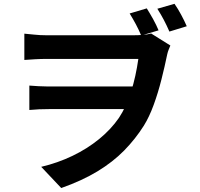

<svg xmlns="http://www.w3.org/2000/svg" viewBox="-20 -887 1040 997"><path d="M742.2 -843.5Q759.2 -816.4 775.7 -786.6Q792.1 -756.9 803.4 -729.4L713.1 -702.6Q700.7 -732.6 685.8 -760.4Q671 -788.2 653.2 -817.1ZM886.1 -867.2Q903.9 -841.6 920.8 -810.2Q937.7 -778.8 949.8 -750.7L859.6 -723.1Q846.1 -754.4 830.6 -783.9Q815 -813.4 797 -841.6ZM106.4 -712.2Q127 -710.5 157.6 -707.2Q188.2 -703.9 220.3 -703.9Q236.7 -703.9 272.1 -703.9Q307.5 -703.9 353.7 -703.9Q400 -703.9 450.1 -703.9Q500.2 -703.9 545.9 -703.9Q591.6 -703.9 625.6 -703.9Q659.6 -703.9 673.7 -703.9Q697.2 -703.9 721.1 -705.7Q745 -707.5 764.8 -713.1L864.6 -650.7Q860.4 -640.4 855.9 -629.3Q851.3 -618.1 848.5 -605.5Q835.6 -542.7 818.3 -474.2Q801 -405.6 778.2 -343Q755.4 -280.3 727 -234.5Q683.2 -165.2 624.8 -105.5Q566.3 -45.9 486.4 2.6Q406.5 51.1 298 89.4L194 -20.7Q279.7 -40.9 356.2 -77.6Q432.7 -114.3 494.5 -164.7Q556.2 -215 597.4 -274.7Q616.3 -303 632.4 -337.7Q648.4 -372.3 660.7 -411.3Q673.1 -450.2 682.5 -492.9Q691.9 -535.6 698.4 -581.1Q683.4 -581.1 647.1 -581.1Q610.8 -581.1 562.3 -581.1Q513.8 -581.1 461 -581.1Q408.2 -581.1 359.5 -581.1Q310.8 -581.1 274.1 -581.1Q237.5 -581.1 221.1 -581.1Q194.4 -581.1 163.3 -579.4Q132.3 -577.7 106.4 -575.7ZM703.1 -320.5Q682.8 -320.5 645.9 -320.5Q609 -320.5 562.8 -320.5Q516.7 -320.5 467.6 -320.5Q418.5 -320.5 372.8 -320.5Q327.2 -320.5 290.8 -320.5Q254.5 -320.5 234.5 -320.5Q207.4 -320.5 183.3 -319.5Q159.2 -318.5 132.4 -315.9V-442.6Q154.6 -440.9 180.6 -439.4Q206.6 -437.9 229.8 -437.9Q250.6 -437.9 288.6 -437.9Q326.6 -437.9 374.4 -437.9Q422.3 -437.9 473 -437.9Q523.8 -437.9 570.8 -437.9Q617.9 -437.9 654.5 -437.9Q691.2 -437.9 710.1 -437.9Z"/></svg>

Font: Noto Sans JP
Style: Regular
Weight: 100
Designer: Ryoko NISHIZUKA 西塚涼子 (kana, bopomofo & ideographs); Paul D. Hunt (Latin, Greek & Cyrillic); Sandoll Communications 산돌커뮤니
Foundry: Adobe
Version: Version 2.004;hotconv 1.0.118;makeotfexe 2.5.65603